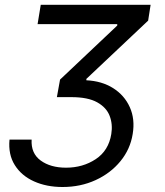

<svg xmlns="http://www.w3.org/2000/svg" viewBox="-20 -565 668 777"><path d="M18.5 0H108Q104.8 55.4 144.5 84.5Q184.3 113.6 247.2 113.6Q315.3 113.6 367.5 79Q419.7 44.4 430.4 -22.7Q436.8 -61.8 423.8 -95.9Q410.9 -130 373.4 -150.9Q335.9 -171.9 268.5 -171.9H210.2L223 -242.9L454.5 -461.6V-467.3H132.1L144.9 -545.5H589.5L579.5 -481.5L329.5 -245.7V-240.1Q392 -237.2 437.9 -208.3Q483.7 -179.3 505.3 -131.2Q527 -83.1 517 -22.7Q507.1 39.1 467.3 87.5Q427.6 136 366.8 163.9Q306.1 191.8 233 191.8Q168.3 191.8 117.7 169Q67.1 146.3 40 103.3Q12.8 60.4 18.5 0Z"/></svg>

Font: Inter UI
Style: Italic
Weight: 400
Italic angle: -9.39999°
Designer: Rasmus Andersson
Foundry: rsms
Version: 3.2;8d6f07862